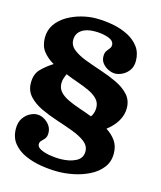

<svg xmlns="http://www.w3.org/2000/svg" viewBox="-116 -849 796 948"><g transform="rotate(15 282.0 -375.0)"><path d="M367 -658Q367 -680 337 -690.8Q307 -701.5 268 -701.5Q224.5 -701.5 199.8 -683.5Q175 -665.5 175 -634Q175 -605 199.8 -585.5Q224.5 -566 263.5 -551.2Q302.5 -536.5 346.5 -522Q390.5 -507.5 429.5 -489Q468.5 -470.5 493.2 -443.2Q518 -416 518 -375Q518 -340.5 499.2 -309Q480.5 -277.5 447 -252Q476.5 -233.5 495.2 -207.2Q514 -181 514 -142Q514 -99.5 490.2 -69.5Q466.5 -39.5 429 -20.8Q391.5 -2 349 6.5Q306.5 15 269 15Q228.5 15 184.2 8Q140 1 101.5 -16Q63 -33 39 -62.8Q15 -92.5 15 -138Q15 -169.5 29 -190.2Q43 -211 62.5 -221.2Q82 -231.5 99 -231.5Q127 -231.5 151.5 -209.5Q176 -187.5 176 -156Q176 -138 168 -128.2Q160 -118.5 152 -111Q144 -103.5 144 -92Q144 -77.5 163 -67.8Q182 -58 209.5 -53.2Q237 -48.5 263 -48.5Q310.5 -48.5 343.2 -64.8Q376 -81 376 -116Q376 -145 350.8 -164.5Q325.5 -184 286 -198.8Q246.5 -213.5 202 -228Q157.5 -242.5 118 -261Q78.5 -279.5 53.2 -307Q28 -334.5 28 -375Q28 -420 52.8 -445.2Q77.5 -470.5 112.5 -493Q79.5 -511.5 58.2 -538.8Q37 -566 37 -608Q37 -647 57.5 -676.5Q78 -706 111.2 -725.5Q144.5 -745 183 -755Q221.5 -765 257 -765Q301.5 -765 344.8 -756.8Q388 -748.5 423.2 -730.2Q458.5 -712 479.8 -682.8Q501 -653.5 501 -612Q501 -583 487 -564Q473 -545 453.5 -535.5Q434 -526 417 -526Q401 -526 383 -534.2Q365 -542.5 352.5 -557.8Q340 -573 340 -594Q340 -612 346.8 -621.8Q353.5 -631.5 360.2 -639Q367 -646.5 367 -658ZM187 -461Q183.5 -452 178.8 -439.5Q174 -427 174 -412Q174 -386 190.2 -368.2Q206.5 -350.5 233.5 -337.8Q260.5 -325 292.8 -314.2Q325 -303.5 357.5 -291Q372 -311.5 372 -338Q372 -364.5 355.2 -382.2Q338.5 -400 311.2 -412.8Q284 -425.5 251.5 -436.8Q219 -448 187 -461Z"/></g></svg>

Font: Besley*
Style: Bold
Weight: 700
Designer: Owen Earl
Foundry: indestructible type*
Version: Version 2.000; ttfautohint (v1.8.3)